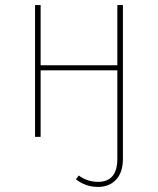

<svg xmlns="http://www.w3.org/2000/svg" viewBox="-20 -539 622 756"><path d="M442 -519H464V86Q464 140 437 168.5Q410 197 366 197Q317 197 279 167L290 152Q324 177 366 177Q442 177 442 86V-262H140V0H118V-519H140V-282H442Z"/></svg>

Font: FiraGO Thin
Style: Regular
Weight: 100
Designer: bBox Type
Foundry: bBox Type GmbH
Version: Version 1.001;PS 001.001;hotconv 1.0.88;makeotf.lib2.5.64775